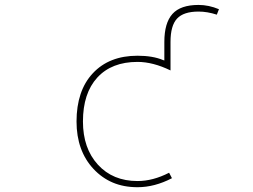

<svg xmlns="http://www.w3.org/2000/svg" viewBox="-20 -783 1040 790"><path d="M545.9 -12.7Q489.3 -12.7 444.3 -31.7Q399.4 -50.8 364.7 -87.9Q330.1 -125 312.5 -173.8Q294.9 -222.7 294.9 -283.2Q294.9 -345.7 311.5 -395.5Q328.1 -445.3 361.8 -481.4Q395.5 -517.6 441.4 -535.6Q487.3 -553.7 545.9 -553.7Q608.4 -553.7 650.4 -536.1L656.2 -534.2V-610.4Q656.2 -688.5 689.5 -725.6Q722.7 -762.7 796.9 -762.7Q838.9 -762.7 880.9 -745.1L872.1 -722.7Q833 -735.4 796.9 -735.4Q735.4 -735.4 708.5 -706.5Q681.6 -677.7 681.6 -610.4V-493.2Q609.4 -528.3 545.9 -528.3Q439.5 -528.3 380.4 -463.9Q321.3 -399.4 321.3 -283.2Q321.3 -172.9 382.8 -105.5Q444.3 -38.1 545.9 -38.1Q609.4 -38.1 675.8 -72.3L687.5 -49.8Q616.2 -12.7 545.9 -12.7Z"/></svg>

Font: Mgen+ 1mn thin
Style: Regular
Weight: 100
Designer: [Source Han Sans]
Ryoko NISHIZUKA  (kana & ideographs); Paul D. Hunt (Latin, Greek & Cyrillic); Wenlong ZHANG  (bopomofo
Version: Version 1.059.20150602